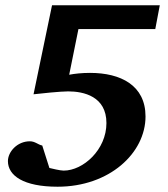

<svg xmlns="http://www.w3.org/2000/svg" viewBox="-20 -691 638 727"><path d="M585 -671H177L107 -334C132 -337 210 -345 238 -345C297 -345 383 -326 383 -225C383 -124 295 -45 221 -45C208 -45 175 -53 167 -55L140 -140C124 -143 113 -156 93 -156C45 -156 10 -116 10 -81C10 -26 69 16 198 16C395 16 531 -112 531 -250C531 -368 437 -415 321 -415C290 -415 263 -412 242 -408L277 -581H568Z"/></svg>

Font: Veleka
Style: Bold Italic
Weight: 700
Italic angle: -12°
Designer: Stefan Peev, Context Ltd, 2016; SIL International, 1997-2014.
Foundry: Stefan Peev, Context Ltd, 2016
Version: Version 5.000